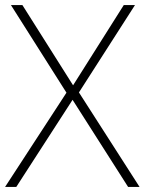

<svg xmlns="http://www.w3.org/2000/svg" viewBox="-22 -734 568 754"><path d="M526 0H481L263 -342L42 0H-2L239 -370L21 -714H66L265 -399L464 -714H508L288 -371Z"/></svg>

Font: Noto Sans Hebrew ExtraLight
Style: Regular
Weight: 250
Designer: Monotype Design Team
Foundry: Monotype Imaging Inc.
Version: Version 2.003